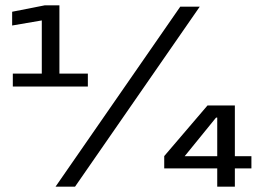

<svg xmlns="http://www.w3.org/2000/svg" viewBox="-20 -699 988 719"><path d="M28 -375H309V-423.5H202.5V-679H147.5L25.5 -655V-603.5L136.5 -622.5V-423.5H28ZM188 0H261L728 -674H655ZM793.5 0H859.5V-68.5H921.5V-114H859.5V-304H757L595 -114.5V-68.5H793.5ZM671.5 -114 789 -258.5H793.5V-114Z"/></svg>

Font: Anybody Thin SemiBold
Style: Regular
Weight: 600
Version: Version 1.113;gftools[0.9.25]